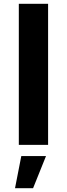

<svg xmlns="http://www.w3.org/2000/svg" viewBox="-20 -762 353 1010"><path d="M79 -742H233V0H79ZM92 59H222L154 228H59Z"/></svg>

Font: Alexandria SemiBold
Style: Regular
Weight: 600
Designer: Mohamed Gaber
Foundry: Kief Type Foundry
Version: Version 5.100